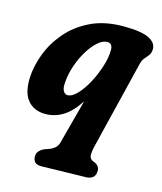

<svg xmlns="http://www.w3.org/2000/svg" viewBox="-105 -531 715 846"><g transform="rotate(15 252.5 -108.0)"><path d="M164.5 236.5Q124.5 237.5 124.5 201Q124.5 186 135.2 175Q146 164 164 158Q209 145.5 217 115.5L271.5 -89Q238.5 -37.5 200.8 -14Q163 9.5 120 9.5Q68 9.5 39 -25.2Q10 -60 13.5 -130Q16 -181.5 37.2 -238Q58.5 -294.5 100.2 -343.2Q142 -392 205 -422.5Q268 -453 354 -453Q439 -453 473.8 -433.8Q508.5 -414.5 504 -382.5Q502.5 -368 494.5 -358.8Q486.5 -349.5 477.5 -338.2Q468.5 -327 464 -307L366 93.5Q361.5 112 361 129Q360.5 146 372.5 153.5L389.5 161Q408.5 172 408.5 190.5Q408.5 212 397 221.8Q385.5 231.5 366.5 232ZM169 -150Q166 -123.5 173.2 -109.8Q180.5 -96 193 -96Q214 -96 237.2 -120.8Q260.5 -145.5 280.8 -183.5Q301 -221.5 314 -262.8Q327 -304 327 -337Q327 -368 303 -368Q282 -368 259.5 -348Q237 -328 217.2 -295.5Q197.5 -263 184.5 -224.8Q171.5 -186.5 169 -150Z"/></g></svg>

Font: Fraunces 144pt S100
Style: Bold Italic
Weight: 700
Italic angle: -16°
Version: Version 1.000; ttfautohint (v1.8.3)